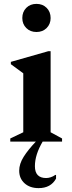

<svg xmlns="http://www.w3.org/2000/svg" viewBox="-20 -730 373 990"><path d="M168 -565Q136 -565 115.5 -585.5Q95 -606 95 -637Q95 -669 115.5 -689.5Q136 -710 168 -710Q200 -710 220.5 -689.5Q241 -669 241 -637Q241 -606 220.5 -585.5Q200 -565 168 -565ZM33 0V-16L100 -48V-352L36 -399V-411L229 -466H241V-48L300 -16V0H200Q180 34 170 65.5Q160 97 160 127Q160 188 218 188Q229 188 241.5 184Q254 180 265 172H269V191Q242 240 179 240Q134 240 106.5 215Q79 190 79 150Q79 115 102 78.5Q125 42 165 0Z"/></svg>

Font: Spectral
Style: Bold
Weight: 700
Designer: Jean-Baptiste Levee
Foundry: Production Type
Version: Version 2.001